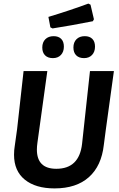

<svg xmlns="http://www.w3.org/2000/svg" viewBox="-20 -1038 662 1067"><path d="M471 -1018 483 -1012 502 -931 496 -920Q369 -895 272 -880L260 -886L249 -944Q368 -980 471 -1018ZM451 -837Q478 -837 493 -822Q508 -807 508 -779Q508 -750 491.5 -732.5Q475 -715 447 -715Q419 -715 403.5 -730.5Q388 -746 388 -774Q388 -803 405 -820Q422 -837 451 -837ZM278 -837Q305 -837 320 -822Q335 -807 335 -779Q335 -750 318.5 -732.5Q302 -715 274 -715Q246 -715 230.5 -730.5Q215 -746 215 -774Q215 -803 232 -820Q249 -837 278 -837ZM613 -643 568 -317 557 -233Q544 -116 474 -53.5Q404 9 283 9Q178 9 118 -39.5Q58 -88 58 -178Q58 -204 62 -227L75 -320L111 -643H243L188 -245Q185 -224 185 -207Q185 -100 293 -100Q420 -100 436 -238L480 -643Z"/></svg>

Font: Alegreya Sans
Style: Bold Italic
Weight: 700
Italic angle: -7°
Designer: Juan Pablo del Peral
Foundry: Huerta Tipografica
Version: Version 2.007